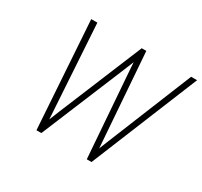

<svg xmlns="http://www.w3.org/2000/svg" viewBox="-145 -894 1143 1087"><g transform="rotate(30 426.5 -350.0)"><path d="M207 0 161 -700H201L235 -156Q236 -140.5 237.2 -122Q238.5 -103.5 239 -89Q246 -106.5 252.8 -123Q259.5 -139.5 266 -156L491 -700H521L561 -156Q562 -144 563.2 -125.5Q564.5 -107 566 -89Q573 -106.5 579.8 -123Q586.5 -139.5 593 -156L814 -700H853L567 0H536L497 -523Q496 -537 495 -551.2Q494 -565.5 493 -580Q492 -594.5 491 -609Q482 -586.5 473.5 -565.8Q465 -545 456 -523L239 0Z"/></g></svg>

Font: Overpass Thin
Style: Italic
Weight: 250
Italic angle: -10°
Designer: Delve Withrington, Dave Bailey, Thomas Jockin
Foundry: Delve Fonts LLC
Version: Version 4.000